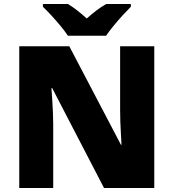

<svg xmlns="http://www.w3.org/2000/svg" viewBox="-20 -947 874 967"><path d="M757 0H504L243 -503H239Q241 -480 243 -447.5Q245 -415 246.5 -382Q248 -349 248 -322V0H77V-714H329L589 -218H592Q591 -241 589 -272Q587 -303 586 -335Q585 -367 585 -391V-714H757ZM322 -767Q307 -790 284.5 -817Q262 -844 238.5 -869.5Q215 -895 196 -913V-927H322Q348 -911 369.5 -894Q391 -877 417 -854Q443 -877 466 -894.5Q489 -912 515 -927H639V-913Q622 -896 598.5 -870.5Q575 -845 552.5 -817.5Q530 -790 514 -767Z"/></svg>

Font: Noto Sans Black
Style: Regular
Weight: 900
Designer: Monotype Design Team
Foundry: Monotype Imaging Inc.
Version: Version 2.007